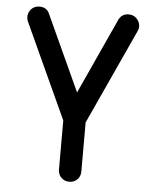

<svg xmlns="http://www.w3.org/2000/svg" viewBox="-55 -593 695 872"><g transform="rotate(5 293.0 -156.5)"><path d="M242.2 -41 42.5 -476.1Q38.6 -485.8 38.6 -496.1Q38.6 -506.3 42.5 -515.6Q46.4 -524.9 53.2 -532Q60.1 -539.1 69.3 -543Q78.6 -546.9 89.4 -546.9Q121.1 -546.9 133.8 -521.5L293.5 -173.3L452.6 -521Q466.8 -546.9 497.1 -546.9Q507.8 -546.9 517.1 -543Q526.4 -539.1 533.2 -532Q540 -524.9 544.2 -515.6Q548.3 -506.3 548.3 -496.1Q548.3 -485.4 543.9 -476.1L344.2 -41V182.6Q344.2 204.6 329.8 219.2Q315.4 233.9 293.5 233.9Q271.5 233.9 256.8 219.2Q242.2 204.6 242.2 182.6Z"/></g></svg>

Font: Comfortaa
Style: Bold
Weight: 700
Designer: Johan Aakerlund
Foundry: Johan Aakerlund
Version: Version 2.001; ttfautohint (v1.4.1)